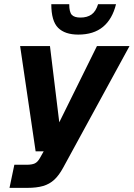

<svg xmlns="http://www.w3.org/2000/svg" viewBox="-20 -759 647 929"><path d="M26 150 49.4 38.2H108.8Q134 38.2 148.1 31.8Q162.2 25.4 173.4 5.2L191.4 -26.8H152.4L77.4 -536H221.8L266.8 -167.2L449 -536H606.6L285.6 52.4Q265.6 89.4 242.5 110.7Q219.4 132 188.2 141Q157 150 112.2 150ZM358.8 -591.6Q294 -591.6 261.1 -624.5Q228.2 -657.4 228.2 -738.8H315Q315 -700.6 327.4 -687.3Q339.8 -674 369.2 -674Q401.8 -674 422.8 -688.8Q443.8 -703.6 454.6 -738.8H541.4Q523.6 -666.4 478.3 -629Q433 -591.6 358.8 -591.6Z"/></svg>

Font: Geist
Style: Italic
Weight: 400
Italic angle: -12°
Designer: Basement.studio, Andrés Briganti, Mateo Zaragoza
Foundry: Basement.studio, Vercel, Andrés Briganti, Guido Ferreyra, Mateo Zaragoza
Version: Version 1.500